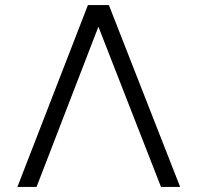

<svg xmlns="http://www.w3.org/2000/svg" viewBox="-20 -742 784 762"><path d="M49 0 329 -722H412L695 0H619L367 -645H374L125 0Z"/></svg>

Font: Alexandria Light
Style: Regular
Weight: 300
Designer: Mohamed Gaber
Foundry: Kief Type Foundry
Version: Version 5.100